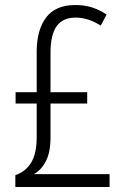

<svg xmlns="http://www.w3.org/2000/svg" viewBox="-20 -744 497 764"><path d="M280 -724Q317 -724 347.5 -714Q378 -704 404 -686L381 -642Q331 -674 281 -674Q230 -674 205.5 -640Q181 -606 181 -533V-377H327V-332H181V-197Q181 -139 163 -103.5Q145 -68 115 -51H416V0H41V-47Q82 -61 104 -97Q126 -133 126 -198V-332H42V-377H126V-537Q126 -625 163.5 -674.5Q201 -724 280 -724Z"/></svg>

Font: Noto Sans Condensed Light
Style: Regular
Weight: 300
Width: 3
Designer: Monotype Design Team
Foundry: Monotype Imaging Inc.
Version: Version 2.013; ttfautohint (v1.8.4.7-5d5b)